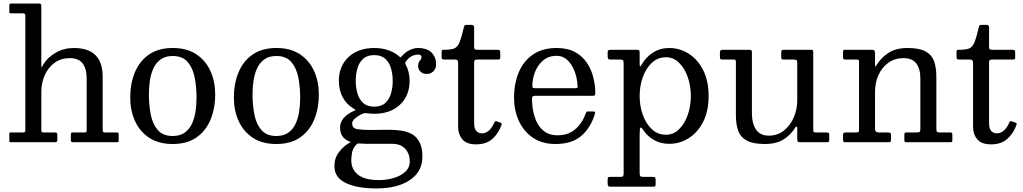

<svg xmlns="http://www.w3.org/2000/svg" viewBox="-20 -800 5756 1080"><path d="M111.5 -725C118.8 -725 122.5 -720.5 122.5 -711.5V-67C122.5 -61.7 121.5 -58.3 119.5 -57C117.5 -55.7 113.7 -55 108 -55H42C36.7 -55 33.8 -54.3 33.2 -53C32.8 -51.7 32.5 -48.5 32.5 -43.5V-9.5C32.5 -4.5 33 -1.7 34 -1C35 -0.3 37.8 0 42.5 0H292C299 0 302.5 -4.7 302.5 -14V-39C302.5 -45.7 301.5 -50 299.5 -52C297.5 -54 293.3 -55 287 -55H226.5C221.2 -55 217.5 -55.8 215.5 -57.2C213.5 -58.8 212.5 -62.2 212.5 -67.5V-283C212.5 -317.3 219 -348.9 232 -377.8C245 -406.6 263.5 -429.7 287.5 -447C311.5 -464.3 339.8 -473 372.5 -473C405.5 -473 429.6 -463.1 444.8 -443.2C459.9 -423.4 467.5 -395 467.5 -358V-69.5C467.5 -63.2 466.9 -59.2 465.8 -57.5C464.6 -55.8 461 -55 455 -55H386.5C381.2 -55 378.5 -51 378.5 -43V-11.5C378.5 -3.8 382 0 389 0H636C640.7 0 643.8 -0.5 645.2 -1.5C646.8 -2.5 647.5 -5.3 647.5 -10V-44C647.5 -48.7 646.9 -51.7 645.8 -53C644.6 -54.3 641.7 -55 637 -55H573C566.3 -55 562.1 -55.8 560.2 -57.5C558.4 -59.2 557.5 -63.2 557.5 -69.5V-369C557.5 -476.3 503.5 -530 395.5 -530C358.5 -530 325 -521.5 295 -504.5C265 -487.5 241.8 -466.2 225.5 -440.5C222.5 -435.5 220 -430.8 218 -426.5C216 -422.2 214.6 -420.7 213.8 -422C212.9 -423.3 212.5 -429.7 212.5 -441V-764C212.5 -770.3 211.8 -774.6 210.2 -776.8C208.8 -778.9 205 -780 199 -780H45C40 -780 36.7 -779.4 35 -778.2C33.3 -777.1 32.5 -774.2 32.5 -769.5V-736C32.5 -730.7 33 -727.5 34 -726.5C35 -725.5 38.2 -725 43.5 -725Z M712.5 -250C712.5 -203.3 721.2 -160.2 738.8 -120.8C756.2 -81.2 782.7 -49.6 818 -25.8C853.3 -1.9 897.8 10 951.5 10C1005.2 10 1049.7 -2.2 1085 -26.8C1120.3 -51.2 1146.8 -84.6 1164.2 -126.8C1181.8 -168.9 1190.5 -216.7 1190.5 -270C1190.5 -316.7 1181.8 -359.8 1164.2 -399.2C1146.8 -438.8 1120.3 -470.4 1085 -494.2C1049.7 -518.1 1005.2 -530 951.5 -530C897.8 -530 853.3 -517.8 818 -493.2C782.7 -468.8 756.2 -435.4 738.8 -393.2C721.2 -351.1 712.5 -303.3 712.5 -250ZM817.5 -270C817.5 -296 819.4 -321.8 823.2 -347.2C827.1 -372.8 833.8 -395.8 843.5 -416.5C853.2 -437.2 866.8 -453.8 884.2 -466.2C901.8 -478.8 924.2 -485 951.5 -485C987.8 -485 1015.7 -474 1035 -452C1054.3 -430 1067.6 -401.2 1074.8 -365.5C1081.9 -329.8 1085.5 -291.3 1085.5 -250C1085.5 -224 1083.6 -198.2 1079.8 -172.8C1075.9 -147.2 1069.2 -124.2 1059.5 -103.5C1049.8 -82.8 1036.2 -66.2 1018.8 -53.8C1001.2 -41.2 978.8 -35 951.5 -35C915.2 -35 887.3 -46 868 -68C848.7 -90 835.4 -118.8 828.2 -154.5C821.1 -190.2 817.5 -228.7 817.5 -270Z M1295.5 -250C1295.5 -203.3 1304.2 -160.2 1321.8 -120.8C1339.2 -81.2 1365.7 -49.6 1401 -25.8C1436.3 -1.9 1480.8 10 1534.5 10C1588.2 10 1632.7 -2.2 1668 -26.8C1703.3 -51.2 1729.8 -84.6 1747.2 -126.8C1764.8 -168.9 1773.5 -216.7 1773.5 -270C1773.5 -316.7 1764.8 -359.8 1747.2 -399.2C1729.8 -438.8 1703.3 -470.4 1668 -494.2C1632.7 -518.1 1588.2 -530 1534.5 -530C1480.8 -530 1436.3 -517.8 1401 -493.2C1365.7 -468.8 1339.2 -435.4 1321.8 -393.2C1304.2 -351.1 1295.5 -303.3 1295.5 -250ZM1400.5 -270C1400.5 -296 1402.4 -321.8 1406.2 -347.2C1410.1 -372.8 1416.8 -395.8 1426.5 -416.5C1436.2 -437.2 1449.8 -453.8 1467.2 -466.2C1484.8 -478.8 1507.2 -485 1534.5 -485C1570.8 -485 1598.7 -474 1618 -452C1637.3 -430 1650.6 -401.2 1657.8 -365.5C1664.9 -329.8 1668.5 -291.3 1668.5 -250C1668.5 -224 1666.6 -198.2 1662.8 -172.8C1658.9 -147.2 1652.2 -124.2 1642.5 -103.5C1632.8 -82.8 1619.2 -66.2 1601.8 -53.8C1584.2 -41.2 1561.8 -35 1534.5 -35C1498.2 -35 1470.3 -46 1451 -68C1431.7 -90 1418.4 -118.8 1411.2 -154.5C1404.1 -190.2 1400.5 -228.7 1400.5 -270Z M1886 -345C1886 -311 1893.1 -280.6 1907.2 -253.8C1921.4 -226.9 1941.5 -205.7 1967.5 -190C1974.8 -185.7 1979.1 -183 1980.2 -182C1981.4 -181 1977.5 -178.7 1968.5 -175C1945.2 -164.7 1926.8 -151.7 1913.2 -136C1899.8 -120.3 1893 -103 1893 -84C1893 -63 1897.2 -46.4 1905.8 -34.2C1914.2 -22.1 1925.7 -12.8 1940 -6.5C1946.7 -3.5 1950.5 -1.8 1951.5 -1.2C1952.5 -0.8 1949.7 1.3 1943 5C1922.7 16.3 1903.9 33.2 1886.8 55.5C1869.6 77.8 1861 104.3 1861 135C1861 177.3 1882.3 208.8 1925 229.2C1967.7 249.8 2024.7 260 2096 260C2176 260 2239.3 244.2 2286 212.5C2332.7 180.8 2356 137.3 2356 82C2356 48 2350.8 20.8 2340.2 0.5C2329.8 -19.8 2315.7 -35 2298 -45C2280.3 -55 2260.3 -61.7 2238 -65C2215.7 -68.3 2192.7 -70 2169 -70C2159.7 -70 2147.8 -69.9 2133.5 -69.8C2119.2 -69.6 2105.1 -69.4 2091.2 -69.2C2077.4 -69.1 2066.3 -69 2058 -69C2030.7 -69 2007.7 -70.6 1989 -73.8C1970.3 -76.9 1961 -87.7 1961 -106C1961 -115.7 1966.8 -125.3 1978.2 -135C1989.8 -144.7 2003.2 -153 2018.5 -160C2026.8 -163.7 2036.2 -164.7 2046.5 -163C2059.2 -161 2072 -160 2085 -160C2145.7 -160 2194 -177.1 2230 -211.2C2266 -245.4 2284 -290 2284 -345C2284 -380 2276.2 -411.7 2260.5 -440C2258.8 -443 2258.3 -445.2 2259 -446.8C2259.7 -448.2 2260.8 -450.3 2262.5 -453C2272.8 -468 2284.1 -478.4 2296.2 -484.2C2308.4 -490.1 2320.3 -493 2332 -493C2344.7 -493 2351 -488 2351 -478C2351 -472.7 2349.4 -468.2 2346.2 -464.8C2343.1 -461.2 2339.9 -456.9 2336.8 -451.8C2333.6 -446.6 2332 -438.7 2332 -428C2332 -415.7 2336.5 -405.2 2345.5 -396.8C2354.5 -388.2 2366 -384 2380 -384C2395 -384 2407.6 -388.9 2417.8 -398.8C2427.9 -408.6 2433 -422 2433 -439C2433 -465 2424.6 -486.7 2407.8 -504C2390.9 -521.3 2364.7 -530 2329 -530C2316.7 -530 2302.2 -526.2 2285.5 -518.8C2268.8 -511.2 2253.2 -499.2 2238.5 -482.5C2235.8 -479.5 2234.1 -477.8 2233.2 -477.5C2232.4 -477.2 2230.5 -478.3 2227.5 -481C2210.2 -496.7 2189.5 -508.8 2165.5 -517.2C2141.5 -525.8 2114.7 -530 2085 -530C2024.7 -530 1976.4 -512.9 1940.2 -478.8C1904.1 -444.6 1886 -400 1886 -345ZM1981 -345C1981 -369.7 1984.2 -393.1 1990.5 -415.2C1996.8 -437.4 2007.6 -455.4 2022.8 -469.2C2037.9 -483.1 2058.7 -490 2085 -490C2111.3 -490 2132.1 -483.1 2147.2 -469.2C2162.4 -455.4 2173.2 -437.4 2179.5 -415.2C2185.8 -393.1 2189 -369.7 2189 -345C2189 -320.3 2185.8 -296.9 2179.5 -274.8C2173.2 -252.6 2162.4 -234.6 2147.2 -220.8C2132.1 -206.9 2111.3 -200 2085 -200C2058.7 -200 2037.9 -206.9 2022.8 -220.8C2007.6 -234.6 1996.8 -252.6 1990.5 -274.8C1984.2 -296.9 1981 -320.3 1981 -345ZM2285 107C2285 131 2276.4 150.8 2259.2 166.5C2242.1 182.2 2220.2 193.8 2193.8 201.5C2167.2 209.2 2140 213 2112 213C2059 213 2019.8 203 1994.2 183C1968.8 163 1956 136 1956 102C1956 91 1957.3 77 1960 60C1962.7 43 1971.3 26.8 1986 11.5C1989.3 7.8 1993.8 6.3 1999.5 7C2011.2 8 2023.1 8.6 2035.2 8.8C2047.4 8.9 2059.7 9 2072 9H2186C2218.7 9 2243.3 18.6 2260 37.8C2276.7 56.9 2285 80 2285 107Z M2801 -97.5C2802.7 -101.8 2802.8 -104.8 2801.2 -106.5C2799.8 -108.2 2797 -109.7 2793 -111L2777 -116.5C2771.7 -118.5 2768.1 -119 2766.2 -118C2764.4 -117 2762.3 -114 2760 -109C2742 -69.7 2719 -50 2691 -50C2677.7 -50 2667 -54.5 2659 -63.5C2651 -72.5 2647 -87 2647 -107V-448.5C2647 -456.2 2648.7 -460.8 2652 -462.5C2655.3 -464.2 2660.5 -465 2667.5 -465H2777.5C2783.5 -465 2787.8 -465.6 2790.2 -466.8C2792.8 -467.9 2794 -471.5 2794 -477.5V-503.5C2794 -510.5 2792.9 -515 2790.8 -517C2788.6 -519 2784.2 -520 2777.5 -520H2666.5C2660.2 -520 2655.3 -520.8 2652 -522.5C2648.7 -524.2 2647 -528.5 2647 -535.5V-645.5C2647 -655.2 2642.7 -660 2634 -660H2607C2599.7 -660 2595.2 -659 2593.5 -657C2591.8 -655 2590.3 -651.2 2589 -645.5C2580 -606.8 2571.8 -578.6 2564.2 -560.8C2556.8 -542.9 2546.7 -531.7 2534 -527C2521.3 -522.3 2503 -520 2479 -520C2472.7 -520 2468.6 -519.4 2466.8 -518.2C2464.9 -517.1 2464 -513.3 2464 -507V-480C2464 -473.3 2465.2 -469.2 2467.5 -467.5C2469.8 -465.8 2474.5 -465 2481.5 -465H2541C2551.7 -465 2557 -459.3 2557 -448V-86C2557 -58.7 2564.8 -35.5 2580.5 -16.5C2596.2 2.5 2622 12 2658 12C2697 12 2728 1.3 2751 -20C2774 -41.3 2790.7 -67.2 2801 -97.5Z M2871.5 -250C2871.5 -203.3 2880.4 -160.2 2898.2 -120.8C2916.1 -81.2 2942.3 -49.6 2977 -25.8C3011.7 -1.9 3054.2 10 3104.5 10C3167.8 10 3217.2 -6.1 3252.8 -38.2C3288.2 -70.4 3313 -111.8 3327 -162.5C3329 -169.5 3325.7 -173 3317 -173H3288C3283 -173 3279.8 -171.9 3278.5 -169.8C3277.2 -167.6 3275.8 -164.7 3274.5 -161C3261.2 -124.3 3241.4 -94.8 3215.2 -72.5C3189.1 -50.2 3156.2 -39 3116.5 -39C3082.2 -39 3054.4 -48.6 3033.2 -67.8C3012.1 -86.9 2996.7 -112.3 2987 -144C2977.3 -175.7 2972.5 -209.8 2972.5 -246.5C2972.5 -256.2 2978 -261 2989 -261H3310.5C3317.5 -261 3322.2 -261.8 3324.8 -263.2C3327.2 -264.8 3328.5 -268.8 3328.5 -275.5C3328.5 -305.2 3324.8 -335 3317.2 -365C3309.8 -395 3297.7 -422.4 3281 -447.2C3264.3 -472.1 3242.1 -492.1 3214.2 -507.2C3186.4 -522.4 3152.2 -530 3111.5 -530C3057.8 -530 3013.2 -517.8 2977.8 -493.2C2942.2 -468.8 2915.7 -435.4 2898 -393.2C2880.3 -351.1 2871.5 -303.3 2871.5 -250ZM2988.5 -304C2982.5 -304 2978.7 -304.8 2977 -306.5C2975.3 -308.2 2974.5 -311.5 2974.5 -316.5C2974.5 -342.8 2979.5 -369 2989.5 -395C2999.5 -421 3014.7 -442.7 3035 -460C3055.3 -477.3 3080.8 -486 3111.5 -486C3131.8 -486 3149.3 -480.2 3164 -468.5C3178.7 -456.8 3190.8 -441.9 3200.5 -423.8C3210.2 -405.6 3217.3 -386.6 3222 -366.8C3226.7 -346.9 3229 -328.7 3229 -312C3229 -308.7 3228.2 -306.5 3226.8 -305.5C3225.2 -304.5 3221.2 -304 3214.5 -304Z M3398 -485C3398 -477.7 3398.9 -472.5 3400.8 -469.5C3402.6 -466.5 3407.5 -465 3415.5 -465H3465.5C3473.8 -465 3479.7 -464 3483 -462C3486.3 -460 3488 -454.7 3488 -446V172C3488 181.3 3487.1 187.5 3485.2 190.5C3483.4 193.5 3477.8 195 3468.5 195H3411.5C3405.2 195 3401.3 196.2 3400 198.5C3398.7 200.8 3398 205.3 3398 212V232C3398 238.3 3398.9 242.9 3400.8 245.8C3402.6 248.6 3406.8 250 3413.5 250H3652.5C3659.5 250 3663.8 249.2 3665.5 247.8C3667.2 246.2 3668 241.8 3668 234.5V214C3668 206 3667 200.8 3665 198.5C3663 196.2 3658.2 195 3650.5 195H3601.5C3591.5 195 3585.1 193.8 3582.2 191.2C3579.4 188.8 3578 182.3 3578 172V-39C3578 -65.7 3579.5 -80.1 3582.5 -82.2C3585.5 -84.4 3590.7 -80 3598 -69C3614.7 -44.3 3635.4 -25.2 3660.2 -11.5C3685.1 2.2 3713 9 3744 9C3783.7 9 3820.3 -1.6 3854 -22.8C3887.7 -43.9 3914.8 -74.6 3935.2 -114.8C3955.8 -154.9 3966 -203.3 3966 -260C3966 -316.7 3955.8 -365.2 3935.2 -405.5C3914.8 -445.8 3887.7 -476.7 3854 -498C3820.3 -519.3 3783.7 -530 3744 -530C3710.3 -530 3679.8 -521.2 3652.5 -503.8C3625.2 -486.2 3603.3 -462.7 3587 -433C3584 -427.7 3581.8 -425.4 3580.2 -426.2C3578.8 -427.1 3578 -433.7 3578 -446V-503C3578 -510.7 3576.8 -515.4 3574.5 -517.2C3572.2 -519.1 3567.2 -520 3559.5 -520H3416.5C3410.2 -520 3405.5 -519.2 3402.5 -517.5C3399.5 -515.8 3398 -511.3 3398 -504ZM3578 -260C3578 -298 3584 -333.6 3596 -366.8C3608 -399.9 3625.1 -426.8 3647.2 -447.2C3669.4 -467.8 3695.7 -478 3726 -478C3754 -478 3778.5 -467.8 3799.5 -447.2C3820.5 -426.8 3836.8 -399.9 3848.5 -366.8C3860.2 -333.6 3866 -298 3866 -260C3866 -222 3860.2 -186.4 3848.5 -153.2C3836.8 -120.1 3820.5 -93.2 3799.5 -72.8C3778.5 -52.2 3754 -42 3726 -42C3695.7 -42 3669.4 -52.2 3647.2 -72.8C3625.1 -93.2 3608 -120.1 3596 -153.2C3584 -186.4 3578 -222 3578 -260Z M4119.5 -151C4119.5 -115.3 4124.2 -85.6 4133.5 -61.8C4142.8 -37.9 4159.2 -20 4182.8 -8C4206.2 4 4239.2 10 4281.5 10C4325.2 10 4360.6 1.4 4387.8 -15.8C4414.9 -32.9 4436.5 -54.8 4452.5 -81.5C4456.2 -87.5 4459.1 -89.5 4461.2 -87.5C4463.4 -85.5 4464.5 -82.8 4464.5 -79.5V-19C4464.5 -11.3 4465.5 -6.2 4467.5 -3.8C4469.5 -1.2 4474.2 0 4481.5 0H4630.5C4637.2 0 4641.2 -1.2 4642.5 -3.5C4643.8 -5.8 4644.5 -10.3 4644.5 -17V-43C4644.5 -48.3 4642.8 -51.7 4639.5 -53C4636.2 -54.3 4632.2 -55 4627.5 -55H4571.5C4563.8 -55 4559.1 -56 4557.2 -58C4555.4 -60 4554.5 -64.7 4554.5 -72V-505C4554.5 -510.7 4553.8 -514.6 4552.5 -516.8C4551.2 -518.9 4547.8 -520 4542.5 -520H4386.5C4378.5 -520 4374.5 -515.3 4374.5 -506V-474.5C4374.5 -470.2 4375.8 -467.5 4378.2 -466.5C4380.8 -465.5 4384.2 -465 4388.5 -465H4443.5C4450.8 -465 4456.2 -464.2 4459.5 -462.5C4462.8 -460.8 4464.5 -456 4464.5 -448V-237C4464.5 -202.7 4458 -170.2 4445 -139.8C4432 -109.2 4413.5 -84.5 4389.5 -65.5C4365.5 -46.5 4337.2 -37 4304.5 -37C4271.5 -37 4247.4 -48.6 4232.2 -71.8C4217.1 -94.9 4209.5 -125 4209.5 -162V-504.5C4209.5 -511.8 4208.2 -516.2 4205.8 -517.8C4203.2 -519.2 4198.2 -520 4190.5 -520H4047.5C4040.2 -520 4035.3 -518.9 4033 -516.8C4030.7 -514.6 4029.5 -509.7 4029.5 -502V-479C4029.5 -472.3 4030.8 -468.3 4033.5 -467C4036.2 -465.7 4040.8 -465 4047.5 -465H4106.5C4112.5 -465 4116.2 -463.8 4117.5 -461.5C4118.8 -459.2 4119.5 -454.8 4119.5 -448.5Z M4800 -465C4808 -465 4812 -462.2 4812 -456.5V-69C4812 -62.7 4810.8 -58.8 4808.5 -57.2C4806.2 -55.8 4801.7 -55 4795 -55H4740C4733.7 -55 4729.1 -54.1 4726.2 -52.2C4723.4 -50.4 4722 -46 4722 -39V-16C4722 -9.7 4722.8 -5.4 4724.5 -3.2C4726.2 -1.1 4730 0 4736 0H4978C4983.7 0 4987.4 -1 4989.2 -3C4991.1 -5 4992 -9 4992 -15V-38C4992 -45.3 4990.8 -50 4988.2 -52C4985.8 -54 4981.2 -55 4974.5 -55H4923C4909 -55 4902 -61.8 4902 -75.5V-283C4902 -317.3 4908.5 -348.9 4921.5 -377.8C4934.5 -406.6 4953 -429.7 4977 -447C5001 -464.3 5029.3 -473 5062 -473C5095 -473 5119.1 -463.1 5134.2 -443.2C5149.4 -423.4 5157 -395 5157 -358V-74.5C5157 -65.8 5155.7 -60.4 5153 -58.2C5150.3 -56.1 5145 -55 5137 -55H5079.5C5074.2 -55 5070.8 -54 5069.2 -52C5067.8 -50 5067 -46.2 5067 -40.5V-15.5C5067 -10.2 5067.5 -6.2 5068.5 -3.8C5069.5 -1.2 5072.7 0 5078 0H5321.5C5327.2 0 5331.2 -0.5 5333.5 -1.5C5335.8 -2.5 5337 -5.7 5337 -11V-40C5337 -45.7 5336.2 -49.6 5334.8 -51.8C5333.2 -53.9 5329.7 -55 5324 -55H5265C5256.3 -55 5251.2 -56.6 5249.5 -59.8C5247.8 -62.9 5247 -68.8 5247 -77.5V-369C5247 -404.7 5242.3 -434.4 5233 -458.2C5223.7 -482.1 5207.2 -500 5183.8 -512C5160.2 -524 5127.3 -530 5085 -530C5041.7 -530 5006 -520.9 4978 -502.8C4950 -484.6 4928 -462.2 4912 -435.5C4908.7 -430.2 4906.2 -427 4904.5 -426C4902.8 -425 4902 -431 4902 -444V-502.5C4902 -507.2 4900.8 -511.2 4898.5 -514.8C4896.2 -518.2 4892.2 -520 4886.5 -520H4731.5C4725.2 -520 4722 -516.2 4722 -508.5V-477.5C4722 -469.2 4725.5 -465 4732.5 -465Z M5697.5 -97.5C5699.2 -101.8 5699.2 -104.8 5697.8 -106.5C5696.2 -108.2 5693.5 -109.7 5689.5 -111L5673.5 -116.5C5668.2 -118.5 5664.6 -119 5662.8 -118C5660.9 -117 5658.8 -114 5656.5 -109C5638.5 -69.7 5615.5 -50 5587.5 -50C5574.2 -50 5563.5 -54.5 5555.5 -63.5C5547.5 -72.5 5543.5 -87 5543.5 -107V-448.5C5543.5 -456.2 5545.2 -460.8 5548.5 -462.5C5551.8 -464.2 5557 -465 5564 -465H5674C5680 -465 5684.2 -465.6 5686.8 -466.8C5689.2 -467.9 5690.5 -471.5 5690.5 -477.5V-503.5C5690.5 -510.5 5689.4 -515 5687.2 -517C5685.1 -519 5680.7 -520 5674 -520H5563C5556.7 -520 5551.8 -520.8 5548.5 -522.5C5545.2 -524.2 5543.5 -528.5 5543.5 -535.5V-645.5C5543.5 -655.2 5539.2 -660 5530.5 -660H5503.5C5496.2 -660 5491.7 -659 5490 -657C5488.3 -655 5486.8 -651.2 5485.5 -645.5C5476.5 -606.8 5468.2 -578.6 5460.8 -560.8C5453.2 -542.9 5443.2 -531.7 5430.5 -527C5417.8 -522.3 5399.5 -520 5375.5 -520C5369.2 -520 5365.1 -519.4 5363.2 -518.2C5361.4 -517.1 5360.5 -513.3 5360.5 -507V-480C5360.5 -473.3 5361.7 -469.2 5364 -467.5C5366.3 -465.8 5371 -465 5378 -465H5437.5C5448.2 -465 5453.5 -459.3 5453.5 -448V-86C5453.5 -58.7 5461.3 -35.5 5477 -16.5C5492.7 2.5 5518.5 12 5554.5 12C5593.5 12 5624.5 1.3 5647.5 -20C5670.5 -41.3 5687.2 -67.2 5697.5 -97.5Z"/></svg>

Font: Besley*
Style: Regular
Weight: 400
Designer: Owen Earl
Foundry: indestructible type*
Version: Version 3.000; ttfautohint (v1.8.3)